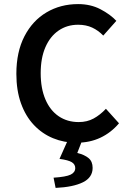

<svg xmlns="http://www.w3.org/2000/svg" viewBox="-20 -686 640 939"><path d="M354 12Q293 12 239.5 -10Q186 -32 145.5 -75Q105 -118 82.5 -181Q60 -244 60 -325Q60 -432 99.5 -508.5Q139 -585 207.5 -625.5Q276 -666 362 -666Q423 -666 471 -641Q519 -616 549 -584L485 -512Q461 -537 431 -551Q401 -565 362 -565Q308 -565 266.5 -536.5Q225 -508 202 -455Q179 -402 179 -328Q179 -254 202 -200Q225 -146 267 -117.5Q309 -89 365 -89Q406 -89 438 -106.5Q470 -124 498 -154L562 -83Q523 -37 471 -12.5Q419 12 354 12ZM252 233 242 183Q303 179 325.5 168Q348 157 348 136Q348 118 331.5 107.5Q315 97 271 91L316 -10H386L358 62Q394 71 413.5 87.5Q433 104 433 135Q433 182 385.5 205.5Q338 229 252 233Z"/></svg>

Font: Source Code Pro ExtraLight SemiBold
Style: Regular
Weight: 600
Monospace: yes
Version: Version 1.018;hotconv 1.0.116;makeotfexe 2.5.65601